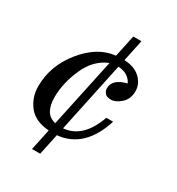

<svg xmlns="http://www.w3.org/2000/svg" viewBox="-179 -734 900 977"><g transform="rotate(30 270.5 -245.5)"><path d="M193.8 -41.5 279.8 -444.8Q203.1 -414.6 163.8 -326.4Q124.5 -238.3 124.5 -154.3Q124.5 -107.9 140.9 -78.9Q157.2 -49.8 193.8 -41.5ZM205.1 131.3H157.2L183.6 7.3Q101.1 1 63 -48.1Q24.9 -97.2 24.9 -161.6Q24.9 -282.2 106.4 -382.8Q188 -483.4 290 -493.7L317.4 -622.1H365.2L338.4 -495.6Q399.4 -492.7 432.9 -460.7Q466.3 -428.7 466.3 -386.2Q466.3 -339.8 436 -313.2Q405.8 -286.6 378.9 -286.6Q352.1 -286.6 342.3 -300Q332.5 -313.5 332.5 -327.1Q332.5 -381.3 412.1 -400.9Q389.2 -448.2 328.6 -451.2L241.2 -38.6Q353.5 -48.3 405.3 -195.3H445.3Q385.3 -6.8 231.4 7.3Z"/></g></svg>

Font: Munson
Style: Italic
Weight: 400
Italic angle: -12°
Designer: Paul James MIller
Foundry: High-Logic / Made with FontCreator
Version: Version 2.10;May 5, 2019;FontCreator 11.5.0.2430 64-bit